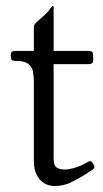

<svg xmlns="http://www.w3.org/2000/svg" viewBox="-20 -610 344 641"><path d="M293 -60Q295 -56 295 -52Q295 -47 288 -43L262 -26Q238 -11 214.5 0Q191 11 162 11Q142 11 126.5 1Q111 -9 102 -27.5Q93 -46 93 -72V-336Q93 -355 90 -371Q87 -387 74 -397Q61 -407 29 -407Q16 -407 16 -420V-427Q16 -440 29 -440H93V-519Q93 -528 101 -535Q120 -552 131 -562Q142 -572 153 -588Q153 -590 156 -590H158Q159 -590 159 -587V-440H277Q291 -440 291 -427V-409Q291 -396 277 -396H159V-81Q159 -57 169.5 -50.5Q180 -44 196 -44Q211 -44 233 -51Q255 -58 269 -67Q272 -69 275 -70.5Q278 -72 280 -72Q286 -72 289 -66Z"/></svg>

Font: Young Serif Light
Style: Regular
Weight: 300
Designer: Bastien Sozeau
Foundry: NBR — Bastien Sozeau
Version: Version 5.001